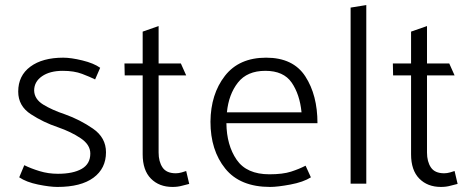

<svg xmlns="http://www.w3.org/2000/svg" viewBox="-20 -726 1861 759"><path d="M76 -73Q102 -60 136.5 -49.5Q171 -39 209 -39Q269 -39 303 -58.5Q337 -78 337 -119Q337 -154 299 -179.5Q261 -205 209 -223Q152 -242 102 -274.5Q52 -307 52 -364Q52 -427 100 -462.5Q148 -498 230 -498Q261 -498 306 -487Q351 -476 376 -458L356 -412Q336 -422 304.5 -434Q273 -446 228 -446Q177 -446 146 -424.5Q115 -403 115 -368Q116 -334 151 -312.5Q186 -291 237 -274Q296 -253 347.5 -217.5Q399 -182 399 -124Q399 -60 349.5 -23.5Q300 13 207 13Q177 13 130.5 3.5Q84 -6 56 -25Z M716 -428H607V-123Q607 -87 622.5 -64Q638 -41 675 -41Q686 -41 698.5 -44.5Q711 -48 716 -50L728 1Q718 3 700.5 8Q683 13 662 13Q609 13 576.5 -20Q544 -53 544 -116V-428H473L472 -475H544V-601L607 -623V-475H695Z M1235 -239H875Q876 -152 915.5 -94.5Q955 -37 1045 -37Q1098 -37 1130.5 -47.5Q1163 -58 1188 -71L1209 -25Q1179 -6 1128 3.5Q1077 13 1048 13Q929 13 870.5 -59.5Q812 -132 812 -245Q813 -354 869 -426Q925 -498 1032 -498Q1139 -498 1187 -424Q1235 -350 1235 -239ZM1172 -282Q1165 -353 1133 -399.5Q1101 -446 1029 -446Q957 -446 920.5 -399.5Q884 -353 877 -282Z M1366 0V-696L1428 -706V0Z M1777 -428H1668V-123Q1668 -87 1683.5 -64Q1699 -41 1736 -41Q1747 -41 1759.5 -44.5Q1772 -48 1777 -50L1789 1Q1779 3 1761.5 8Q1744 13 1723 13Q1670 13 1637.5 -20Q1605 -53 1605 -116V-428H1534L1533 -475H1605V-601L1668 -623V-475H1756Z"/></svg>

Font: Palanquin Light
Style: Regular
Weight: 300
Designer: Pria Ravichandran
Version: Version 1.0.4